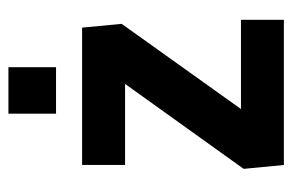

<svg xmlns="http://www.w3.org/2000/svg" viewBox="-142 -568 710 467"><g transform="rotate(-90 213.5 -335.0)"><path d="M45.2 0 35.8 -97.9 280 -438.7 303 -386.3H45.4V-490.8H379.3L388.5 -394.6L147.9 -57.6L119.9 -104.4H398.4V0ZM170.1 -554.2V-670H283.1V-554.2Z"/></g></svg>

Font: Anaheim
Style: Regular
Weight: 400
Designer: Vernon Adams
Foundry: Vernon Adams
Version: Version 2.001